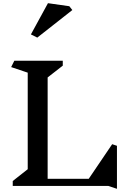

<svg xmlns="http://www.w3.org/2000/svg" viewBox="-20 -1167 824 1205"><path d="M660 0H60V-31L154 -105V-711L50 -746L70 -786H374V-755L279 -681V-45H537L684 -262L714 -252V18ZM434 -1104 214 -931 174 -951 281 -1147 415 -1128Z"/></svg>

Font: Inknut Antiqua
Style: Regular
Weight: 400
Designer: Claus Eggers Sørensen
Foundry: Claus Eggers Sørensen
Version: Version 1.003; ttfautohint (v1.8.2) -l 8 -r 50 -G 200 -x 14 